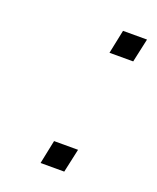

<svg xmlns="http://www.w3.org/2000/svg" viewBox="-98 -533 487 595"><g transform="rotate(20 146.0 -236.0)"><path d="M106 0 122.1 -78.1H201.2L184.1 0ZM189.9 -394 206.1 -472.2H285.2L268.1 -394Z"/></g></svg>

Font: CMU Bright
Style: Oblique
Weight: 500
Italic angle: -12°
Version: Version 0.7.0